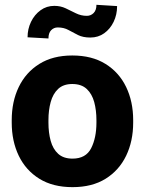

<svg xmlns="http://www.w3.org/2000/svg" viewBox="-20 -769 603 799"><path d="M28.8 -258.8V-269Q28.8 -346.2 58.1 -407Q87.4 -467.8 143.6 -502.9Q199.7 -538.1 280.8 -538.1Q362.8 -538.1 419.2 -502.9Q475.6 -467.8 504.9 -407Q534.2 -346.2 534.2 -269V-258.8Q534.2 -181.6 504.9 -120.8Q475.6 -60.1 419.4 -25.1Q363.3 9.8 281.7 9.8Q200.2 9.8 143.8 -25.1Q87.4 -60.1 58.1 -120.8Q28.8 -181.6 28.8 -258.8ZM181.6 -269V-258.8Q181.6 -216.8 190.9 -182.9Q200.2 -148.9 222.2 -128.9Q244.1 -108.9 281.7 -108.9Q337.4 -108.9 359.4 -152.3Q381.3 -195.8 381.3 -258.8V-269Q381.3 -310.1 372.1 -344.2Q362.8 -378.4 340.8 -398.9Q318.8 -419.4 280.8 -419.4Q243.7 -419.4 221.9 -398.9Q200.2 -378.4 190.9 -344.2Q181.6 -310.1 181.6 -269ZM381.3 -749 467.3 -743.7Q467.3 -708 452.9 -678.2Q438.5 -648.4 413.6 -630.6Q388.7 -612.8 356 -612.8Q325.2 -612.8 304.4 -623.3Q283.7 -633.8 264.6 -644.3Q245.6 -654.8 220.2 -654.8Q204.1 -654.8 192.9 -643.3Q181.6 -631.8 181.6 -608.9L94.7 -613.8Q94.7 -648.4 109.1 -678.2Q123.5 -708 148.7 -726.3Q173.8 -744.6 206.1 -744.6Q231.9 -744.6 253.4 -734.4Q274.9 -724.1 296.1 -713.6Q317.4 -703.1 341.3 -703.1Q357.9 -703.1 369.6 -714.8Q381.3 -726.6 381.3 -749Z"/></svg>

Font: Vazirmatn UI FD ExtraBold
Style: Regular
Weight: 800
Designer: Saber Rastikerdar
Foundry: Saber Rastikerdar
Version: Version 33.003